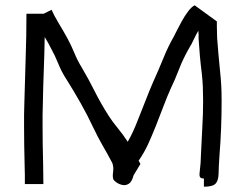

<svg xmlns="http://www.w3.org/2000/svg" viewBox="-20 -696 946 726"><path d="M751 10V-21Q738 -21 735.5 -28Q733 -35 736 -55Q739 -75 740 -114Q742 -164 745 -214.5Q748 -265 748 -314Q748 -343 747 -367Q746 -391 743 -419Q735 -481 731 -549Q731 -557 731 -565Q731 -573 730 -580Q720 -563 711.5 -544.5Q703 -526 698 -519Q673 -476 657.5 -435.5Q642 -395 625 -360Q610 -326 596.5 -290Q583 -254 569 -219Q555 -184 540.5 -152Q526 -120 504 -88Q506 -86 507.5 -82.5Q509 -79 511 -76L485 -33Q479 -9 467.5 -1.5Q456 6 443.5 3.5Q431 1 421.5 -5.5Q412 -12 409 -17Q405 -26 407.5 -44.5Q410 -63 406 -75L405 -79Q386 -115 368.5 -145Q351 -175 332 -215Q311 -260 285 -306Q259 -352 230 -398Q213 -424 200.5 -455Q188 -486 173 -513Q168 -523 162 -534Q156 -545 149 -556Q148 -492 145.5 -428.5Q143 -365 142 -303Q141 -283 141 -262.5Q141 -242 141 -219Q141 -186 141.5 -151.5Q142 -117 143 -80Q143 -64 143.5 -41.5Q144 -19 144 0H74Q74 -12 74 -34Q74 -56 73 -78Q72 -114 71.5 -149.5Q71 -185 71 -219Q71 -241 71 -262Q71 -283 72 -304Q74 -390 77 -475Q80 -560 80 -644H145L175 -659Q184 -638 201.5 -609Q219 -580 235 -551Q250 -523 261.5 -495Q273 -467 289 -441Q315 -397 338 -351Q361 -305 391 -258Q405 -236 424.5 -212.5Q444 -189 463 -160Q473 -177 482.5 -197.5Q492 -218 504 -249Q518 -283 531.5 -318.5Q545 -354 560 -388Q580 -432 598 -476.5Q616 -521 638 -559Q641 -565 649 -581Q657 -597 667.5 -616Q678 -635 690.5 -652Q703 -669 716 -676L800 -615V-597Q800 -586 800.5 -575Q801 -564 801 -553Q803 -528 805.5 -497Q808 -466 812 -428Q815 -400 816.5 -374.5Q818 -349 818 -314Q818 -262 816 -210.5Q814 -159 810 -110Q807 -66 806.5 -39.5Q806 -13 795 -1.5Q784 10 751 10Z"/></svg>

Font: Syne Tactile
Style: Regular
Weight: 400
Designer: Lucas Descroix
Foundry: Bonjour Monde
Version: Version 2.100; ttfautohint (v1.8.3)